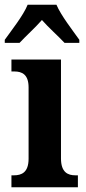

<svg xmlns="http://www.w3.org/2000/svg" viewBox="-34 -786 363 806"><path d="M-14 -619V-606H48C72 -632 116 -672 142 -702C168 -672 213 -632 237 -606H299V-619C272 -657 222 -721 203 -766H82C64 -721 13 -657 -14 -619ZM14 0H293V-50H283C251 -50 222 -62 222 -121V-536H14V-486H26C58 -486 86 -474 86 -419V-120C86 -62 57 -50 24 -50H14Z"/></svg>

Font: Noto Serif Armenian Condensed
Style: Bold
Weight: 700
Width: 3
Designer: Monotype Design Team
Foundry: Monotype Imaging Inc.
Version: Version 2.008